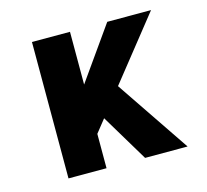

<svg xmlns="http://www.w3.org/2000/svg" viewBox="-82 -613 763 707"><g transform="rotate(-15 300.0 -260.0)"><path d="M96 0V-520H241V-319L383 -520H550L360 -281L550 0H388L280 -180L241 -131V0Z"/></g></svg>

Font: Iosevka Heavy Extended
Style: Regular
Weight: 900
Width: 7
Monospace: yes
Designer: Belleve Invis
Foundry: Belleve Invis
Version: Version 32.5.0; ttfautohint (v1.8.4)